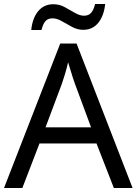

<svg xmlns="http://www.w3.org/2000/svg" viewBox="-20 -933 679 953"><path d="M545 0 459 -221H176L91 0H0L279 -717H360L638 0ZM352 -517Q349 -525 342 -546Q335 -567 328.5 -589.5Q322 -612 318 -624Q311 -593 302 -563.5Q293 -534 287 -517L206 -301H432ZM135 -784Q141 -843 169.5 -877.5Q198 -912 245 -912Q275 -912 301.5 -897.5Q328 -883 352 -869Q376 -855 397 -855Q420 -855 432.5 -869.5Q445 -884 452 -913H502Q496 -855 468 -820Q440 -785 393 -785Q365 -785 338.5 -799Q312 -813 287.5 -827.5Q263 -842 241 -842Q217 -842 205 -827.5Q193 -813 186 -784Z"/></svg>

Font: Noto Sans Old Sogdian
Style: Regular
Weight: 400
Designer: Monotype Design Team
Foundry: Monotype Imaging Inc.
Version: Version 2.002; ttfautohint (v1.8.4.7-5d5b)